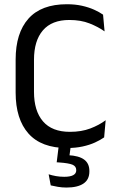

<svg xmlns="http://www.w3.org/2000/svg" viewBox="-20 -670 548 884"><path d="M289 11.5Q170.5 11.5 111.2 -55Q52 -121.5 52 -244V-395.5Q52 -518 111 -584.2Q170 -650.5 288 -650.5Q326 -650.5 357.2 -643.5Q388.5 -636.5 413 -625.5Q437.5 -614.5 454.5 -602.5L461.5 -525.5Q432 -546.5 392.2 -562.2Q352.5 -578 299 -578Q218.5 -578 177.5 -530.2Q136.5 -482.5 136.5 -394.5V-247Q136.5 -159.5 178 -111.2Q219.5 -63 302 -63Q355 -63 395.8 -78.5Q436.5 -94 466.5 -116.5L459.5 -37.5Q442.5 -25.5 417.5 -14Q392.5 -2.5 360.2 4.5Q328 11.5 289 11.5ZM251.5 -7.5H307L297 68.5L262.5 44.5Q269.5 44.5 277.8 44.2Q286 44 294 44.5Q343.5 47 367.5 64.8Q391.5 82.5 391.5 117V119.5Q391.5 157 364.2 175.2Q337 193.5 286 193.5Q265.5 193.5 246.5 190.2Q227.5 187 213.5 183.5L204 132.5Q219.5 137.5 237.8 140.8Q256 144 276 144Q303 144 317 136.5Q331 129 331 114.5V113Q331 95.5 313.5 88.2Q296 81 252.5 78Q248 77.5 245.2 77.5Q242.5 77.5 241 77.5Z"/></svg>

Font: Anek Malayalam
Style: Regular
Weight: 400
Version: Version 1.003